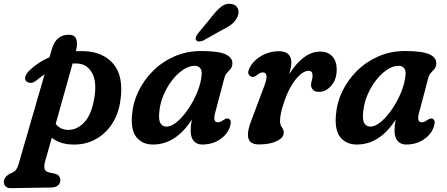

<svg xmlns="http://www.w3.org/2000/svg" viewBox="-87 -742 2328 1001"><path d="M102 -322Q88 -310.5 73.5 -310Q59 -309.5 50 -318.5Q40 -328 45.8 -344.8Q51.5 -361.5 69 -377Q113 -419 171 -443.5L183 -484.5Q204 -561 272 -561Q329.5 -561 309 -475Q327.5 -476 346 -475.5Q448.5 -473.5 503.5 -409.5Q558.5 -345.5 541 -220Q531 -146 495.5 -93.5Q460 -41 407.2 -13.8Q354.5 13.5 292 11.5Q257.5 11 230 1.5Q202.5 -8 183 -24L147 104Q142.5 120.5 145 136.2Q147.5 152 168.5 157L197 163Q214.5 167 221 176.5Q227.5 186 227.5 196Q228 213.5 215.5 224.2Q203 235 183 235.5L-32 239Q-45.5 239.5 -56.2 231Q-67 222.5 -67 205.5Q-67 194.5 -59 183Q-51 171.5 -30.5 161Q-12 154.5 -3.8 143.5Q4.5 132.5 9.5 115L145.5 -354.5Q124 -340 102 -322ZM263 -65Q312 -62 351.8 -103.5Q391.5 -145 406 -238.5Q417.5 -316 393.8 -360.2Q370 -404.5 325 -410Q308.5 -412 291.5 -411L203.5 -96.5Q225 -67.5 263 -65Z M1034.5 -153Q1021.5 -104.5 1048.5 -104.5Q1058 -104.5 1065 -108.2Q1072 -112 1081 -118Q1096.5 -128.5 1106.5 -122.5Q1124 -113 1109.5 -75Q1094.5 -37.5 1056.5 -13Q1018.5 11.5 967 11.5Q939.5 11.5 923.2 -7Q907 -25.5 907 -60.5Q907 -73.5 908.2 -87Q909.5 -100.5 913 -118.5Q829.5 11.5 710 11.5Q656 11.5 625 -25.8Q594 -63 601.5 -143.5Q606 -205.5 634.2 -264.8Q662.5 -324 710.2 -371.8Q758 -419.5 822 -447.8Q886 -476 961.5 -476Q1054 -476 1090.8 -458Q1127.5 -440 1124.5 -408Q1122.5 -391.5 1114.2 -381.5Q1106 -371.5 1096.8 -362.2Q1087.5 -353 1083.5 -338ZM743.5 -157.5Q739 -115 750 -98.5Q761 -82 781 -82Q807 -82 837.2 -107.8Q867.5 -133.5 895.2 -174.8Q923 -216 942 -263Q961 -310 964.5 -353Q966.5 -375.5 956.2 -387.2Q946 -399 928.5 -399Q898.5 -399 867.5 -378.2Q836.5 -357.5 809.8 -322.8Q783 -288 765 -245Q747 -202 743.5 -157.5ZM1015.5 -653Q1041.5 -687.5 1066.5 -707.2Q1091.5 -727 1121 -721Q1145.5 -716.5 1153.2 -696.8Q1161 -677 1151 -654.5Q1141 -632 1121.5 -616.2Q1102 -600.5 1068.5 -584.5L972.5 -530.5Q961.5 -525.5 951 -525.8Q940.5 -526 936 -532.5Q930.5 -540 934.8 -549.8Q939 -559.5 946.5 -569.5Z M1228.5 -341Q1219 -342 1211.2 -351.2Q1203.5 -360.5 1210 -378Q1219 -403 1241.5 -425Q1264 -447 1296.5 -461Q1329 -475 1367 -475Q1399.5 -475 1415.8 -459.5Q1432 -444 1432 -417Q1432 -404.5 1429 -388.8Q1426 -373 1421 -355.5Q1455 -410.5 1496.2 -441.8Q1537.5 -473 1582 -473Q1623 -473 1645.8 -447.8Q1668.5 -422.5 1668.5 -379.5Q1668.5 -327.5 1640 -295.2Q1611.5 -263 1576.5 -263Q1553 -263 1543.8 -274.8Q1534.5 -286.5 1534.5 -298Q1534.5 -310 1538.5 -321.8Q1542.5 -333.5 1542.5 -348Q1542.5 -373 1522.5 -373Q1491.5 -373 1455.8 -329.5Q1420 -286 1395.5 -214Q1382.5 -176.5 1377.8 -153.2Q1373 -130 1373 -110.5Q1373 -91.5 1382.8 -78.2Q1392.5 -65 1392.5 -51.5Q1392.5 -24 1356.2 -6.5Q1320 11 1263.5 11Q1214 11 1207.2 -24.2Q1200.5 -59.5 1226 -121L1289.5 -290Q1318.5 -364.5 1283 -364.5Q1270 -364.5 1255.5 -353Q1249 -347.5 1242 -343.8Q1235 -340 1228.5 -341Z M2097.5 -153Q2084.5 -104.5 2111.5 -104.5Q2121 -104.5 2128 -108.2Q2135 -112 2144 -118Q2159.5 -128.5 2169.5 -122.5Q2187 -113 2172.5 -75Q2157.5 -37.5 2119.5 -13Q2081.5 11.5 2030 11.5Q2002.5 11.5 1986.2 -7Q1970 -25.5 1970 -60.5Q1970 -73.5 1971.2 -87Q1972.5 -100.5 1976 -118.5Q1892.5 11.5 1773 11.5Q1719 11.5 1688 -25.8Q1657 -63 1664.5 -143.5Q1669 -205.5 1697.2 -264.8Q1725.5 -324 1773.2 -371.8Q1821 -419.5 1885 -447.8Q1949 -476 2024.5 -476Q2117 -476 2153.8 -458Q2190.5 -440 2187.5 -408Q2185.5 -391.5 2177.2 -381.5Q2169 -371.5 2159.8 -362.2Q2150.5 -353 2146.5 -338ZM1806.5 -157.5Q1802 -115 1813 -98.5Q1824 -82 1844 -82Q1870 -82 1900.2 -107.8Q1930.5 -133.5 1958.2 -174.8Q1986 -216 2005 -263Q2024 -310 2027.5 -353Q2029.5 -375.5 2019.2 -387.2Q2009 -399 1991.5 -399Q1961.5 -399 1930.5 -378.2Q1899.5 -357.5 1872.8 -322.8Q1846 -288 1828 -245Q1810 -202 1806.5 -157.5Z"/></svg>

Font: Fraunces 9pt SuperSoft SemiBold
Style: Italic
Weight: 600
Italic angle: -16°
Version: Version 1.000;[0bf87f6ff]